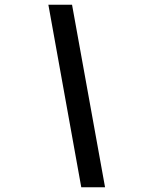

<svg xmlns="http://www.w3.org/2000/svg" viewBox="-20 -731 627 812"><path d="M184.6 -710.9H284.7L424.3 61H323.7Z"/></svg>

Font: Roboto Mono Medium
Style: Italic
Weight: 500
Designer: Google
Version: Version 2.000985; 2015; ttfautohint (v1.3)